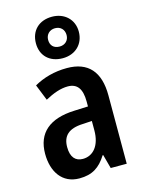

<svg xmlns="http://www.w3.org/2000/svg" viewBox="-125 -900 736 984"><g transform="rotate(-15 243.5 -408.5)"><path d="M249 -607C316 -607 363 -652 363 -718C363 -783 315 -827 249 -827C180 -827 135 -783 135 -716C135 -650 180 -607 249 -607ZM249 -669C217 -669 200 -688 200 -717C200 -746 221 -766 249 -766C279 -766 298 -746 298 -717C298 -688 277 -669 249 -669ZM255 -553C188 -553 129 -536 80 -508L114 -423C158 -447 198 -461 235 -461C284 -461 309 -430 309 -361V-335L236 -332C104 -327 34 -268 34 -157C34 -62 81 10 172 10C241 10 281 -17 317 -74H320L340 0H425V-363C425 -488 368 -553 255 -553ZM260 -255 309 -258V-208C309 -128 270 -82 215 -82C176 -82 152 -107 152 -161C152 -220 184 -252 260 -255Z"/></g></svg>

Font: Noto Sans Lao Condensed SemiBold
Style: Regular
Weight: 600
Width: 3
Designer: Monotype Design Team
Foundry: Monotype Imaging Inc.
Version: Version 2.003